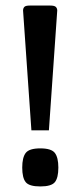

<svg xmlns="http://www.w3.org/2000/svg" viewBox="-20 -665 290 691"><path d="M93 -196 63 -627Q63 -635 67.5 -640Q72 -645 87 -645H161Q176 -645 181 -640Q186 -635 186 -627L156 -196ZM60 -62Q60 -98 72.5 -114.5Q85 -131 125 -131Q165 -131 177.5 -114.5Q190 -98 190 -62Q190 -25 177.5 -9.5Q165 6 125 6Q85 6 72.5 -9.5Q60 -25 60 -62Z"/></svg>

Font: Changa
Style: Regular
Weight: 400
Designer: Eduardo Rodriguez Tunni
Foundry: Eduardo Rodriguez Tunni
Version: Version 3.003